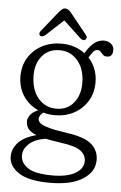

<svg xmlns="http://www.w3.org/2000/svg" viewBox="-57 -647 577 915"><g transform="rotate(5 231.5 -190.0)"><path d="M278.5 -16.5Q361.5 -5 395.5 24.2Q429.5 53.5 429.5 100Q429.5 156 374.2 191.5Q319 227 216.5 227Q114.5 227 67.2 195.5Q20 164 20 118.5Q20 82.5 46 52.8Q72 23 133.5 6Q103.5 -5.5 93 -21Q82.5 -36.5 82.5 -57.5Q82.5 -69 93 -84.8Q103.5 -100.5 131.5 -112.5Q86.5 -132.5 59.8 -173Q33 -213.5 33 -266.5Q33 -317.5 56.8 -356.2Q80.5 -395 121.8 -416.8Q163 -438.5 215 -438.5Q280 -438.5 327 -402.5L332 -410.5Q368.5 -470.5 414.5 -470.5Q435.5 -470.5 449.2 -459Q463 -447.5 463 -429.5Q463 -396 435.5 -396Q422.5 -396 415.8 -402.8Q409 -409.5 403.5 -416.2Q398 -423 389 -423Q376.5 -423 368 -412.8Q359.5 -402.5 348 -384Q369 -361.5 380.5 -332Q392 -302.5 392 -268.5Q392 -217.5 368.2 -178.8Q344.5 -140 304 -118Q263.5 -96 213 -96Q183.5 -96 156.5 -103.5Q137 -88 137 -72Q137 -60.5 149 -51Q161 -41.5 191.8 -33Q222.5 -24.5 278.5 -16.5ZM208.5 -406.5Q156.5 -406.5 125.5 -370Q94.5 -333.5 95 -276Q95.5 -208.5 129.2 -168Q163 -127.5 216.5 -127.5Q268 -127.5 299 -164.8Q330 -202 329.5 -260Q329.5 -325 296 -365.8Q262.5 -406.5 208.5 -406.5ZM73 108Q73 143.5 107.5 167.2Q142 191 226 191Q295.5 191 334.5 168.8Q373.5 146.5 373.5 109Q373.5 80.5 348.2 61Q323 41.5 251.5 32Q208.5 26 178.5 19.5Q126 28 99.5 53.2Q73 78.5 73 108ZM326.5 -467.5Q317 -459 301 -472.5L218 -550L134.5 -472.5Q119 -460 109 -467.5Q105.5 -471 105.2 -477.2Q105 -483.5 110.5 -490L191 -590.5Q198 -598 203.8 -602.5Q209.5 -607 217.5 -607Q232 -607 245.5 -590.5L326.5 -490Q332 -483.5 331.2 -477.2Q330.5 -471 326.5 -467.5Z"/></g></svg>

Font: Fraunces 144pt S100 Light
Style: Regular
Weight: 300
Version: Version 1.000; ttfautohint (v1.8.3)